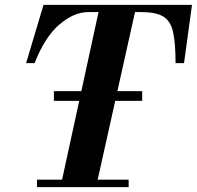

<svg xmlns="http://www.w3.org/2000/svg" viewBox="-20 -774 814 794"><path d="M230 0 394 -754H545L377 0ZM133 0V-31H512V0ZM88 -513 160 -754H774L741 -513H706Q706 -597 695.5 -642.5Q685 -688 654.5 -706Q624 -724 565 -724H344Q286 -724 226 -673Q166 -622 123 -513ZM203 -357V-397H568V-357Z"/></svg>

Font: Libre Bodoni
Style: Bold Italic
Weight: 700
Italic angle: -13°
Version: Version 2.005;gftools[0.9.23]